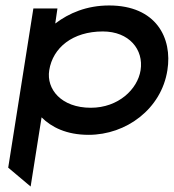

<svg xmlns="http://www.w3.org/2000/svg" viewBox="-20 -482 635 702"><path d="M10 131 92 200 132 -53C168 -17 223 11 304 11C442 11 570 -84 592 -225C611 -343 551 -462 379 -462C297 -462 232 -434 182 -396L190 -451H102ZM160 -225C173 -308 246 -367 356 -367C452 -367 506 -301 494 -225C483 -156 413 -88 312 -88C204 -88 149 -156 160 -225Z"/></svg>

Font: Charger Pro
Style: ExBdSuExtObl
Weight: 400
Designer: Jasper
Foundry: Cannot Into Space Fonts
Version: Version 1.09